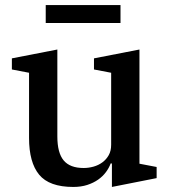

<svg xmlns="http://www.w3.org/2000/svg" viewBox="-20 -728 671 760"><path d="M270 12Q175 12 135 -36.5Q95 -85 95 -182V-440L27 -453V-497L207 -532V-188Q207 -123 232 -93Q257 -63 311 -63Q331 -63 350.5 -68.5Q370 -74 385.5 -85.5Q401 -97 410.5 -114Q420 -131 420 -155V-440L352 -453V-497L532 -532V-80L600 -67V-23L423 12V-81H418Q412 -64 399.5 -47Q387 -30 368.5 -17Q350 -4 325.5 4Q301 12 270 12ZM161 -708H457V-637H161Z"/></svg>

Font: IBM Plex Serif Medm
Style: Regular
Weight: 500
Designer: Mike Abbink, Paul van der Laan, Pieter van Rosmalen
Foundry: Bold Monday
Version: Version 3.001